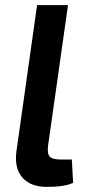

<svg xmlns="http://www.w3.org/2000/svg" viewBox="-20 -720 351 751"><path d="M246 -700 168 -150Q164 -119 174.5 -107.5Q185 -96 217 -96H261L266 -5Q234 11 163 11Q100 11 68 -25Q36 -61 44 -126L125 -700Z"/></svg>

Font: Exo 2.0 Semi Bold
Style: Italic
Weight: 600
Italic angle: -8°
Designer: Natanael Gama
Version: Version 1.001;PS 001.001;hotconv 1.0.70;makeotf.lib2.5.58329